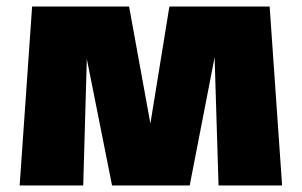

<svg xmlns="http://www.w3.org/2000/svg" viewBox="-20 -566 921 586"><path d="M803 -546 841 0H647L635 -391L559 0H322L245 -386L234 0H40L78 -546H374L439 -189L497 -546Z"/></svg>

Font: Dela Gothic One
Style: Regular
Weight: 400
Designer: aratakana
Foundry: aratakana
Version: Version 1.004